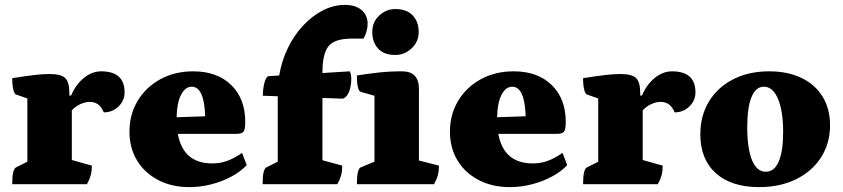

<svg xmlns="http://www.w3.org/2000/svg" viewBox="-20 -754 3453 786"><path d="M30 0Q30 -62 46 -69L92 -92V-351L46 -367Q39 -369 34.5 -387Q30 -405 30 -434Q92 -444 126 -447.5Q160 -451 182 -451Q230 -451 247 -434.5Q264 -418 264 -372V-363H271Q291 -409 324 -435.5Q357 -462 394 -462Q490 -462 490 -376Q490 -342 465 -318Q440 -294 405 -294Q395 -317 381 -327Q367 -337 347 -337Q330 -337 309.5 -328Q289 -319 274 -302V-99L356 -76Q356 -54 351.5 -37Q347 -20 336 0Z M755 12Q683 12 627.5 -17Q572 -46 541 -97Q510 -148 510 -215Q510 -286 544 -342Q578 -398 637 -430Q696 -462 771 -462Q869 -462 926.5 -406Q984 -350 984 -255Q984 -224 977 -215Q970 -206 947 -206H708Q730 -85 849 -85Q881 -85 909 -95Q937 -105 971 -128L990 -78Q966 -52 928 -31.5Q890 -11 845.5 0.5Q801 12 755 12ZM765 -399Q738 -399 721 -365.5Q704 -332 703 -274L820 -278Q816 -399 765 -399Z M1055 0Q1055 -62 1071 -69L1117 -92V-360L1056 -362Q1056 -387 1061.5 -411Q1067 -435 1077 -442L1123 -445Q1133 -505 1158.5 -557.5Q1184 -610 1221 -649.5Q1258 -689 1302 -711.5Q1346 -734 1392 -734Q1435 -734 1460 -713Q1485 -692 1485 -656Q1485 -642 1480.5 -625.5Q1476 -609 1468 -596H1420Q1350 -596 1325 -565Q1300 -534 1300 -457V-455L1412 -462Q1418 -449 1418 -432Q1418 -402 1409.5 -379.5Q1401 -357 1384 -350L1300 -353V-98L1381 -76Q1381 -54 1376.5 -37Q1372 -20 1361 0ZM1441 0Q1441 -63 1457 -69L1513 -92V-362L1457 -378Q1441 -383 1441 -445Q1485 -452 1529.5 -457Q1574 -462 1626 -462Q1695 -462 1695 -390V-97L1777 -76Q1777 -54 1772.5 -37Q1768 -20 1757 0ZM1598 -529Q1552 -529 1528 -555Q1504 -581 1504 -623Q1504 -664 1532.5 -690.5Q1561 -717 1598 -717Q1645 -717 1669.5 -691Q1694 -665 1694 -623Q1694 -583 1665 -556Q1636 -529 1598 -529Z M2067 12Q1995 12 1939.5 -17Q1884 -46 1853 -97Q1822 -148 1822 -215Q1822 -286 1856 -342Q1890 -398 1949 -430Q2008 -462 2083 -462Q2181 -462 2238.5 -406Q2296 -350 2296 -255Q2296 -224 2289 -215Q2282 -206 2259 -206H2020Q2042 -85 2161 -85Q2193 -85 2221 -95Q2249 -105 2283 -128L2302 -78Q2278 -52 2240 -31.5Q2202 -11 2157.5 0.5Q2113 12 2067 12ZM2077 -399Q2050 -399 2033 -365.5Q2016 -332 2015 -274L2132 -278Q2128 -399 2077 -399Z M2367 0Q2367 -62 2383 -69L2429 -92V-351L2383 -367Q2376 -369 2371.5 -387Q2367 -405 2367 -434Q2429 -444 2463 -447.5Q2497 -451 2519 -451Q2567 -451 2584 -434.5Q2601 -418 2601 -372V-363H2608Q2628 -409 2661 -435.5Q2694 -462 2731 -462Q2827 -462 2827 -376Q2827 -342 2802 -318Q2777 -294 2742 -294Q2732 -317 2718 -327Q2704 -337 2684 -337Q2667 -337 2646.5 -328Q2626 -319 2611 -302V-99L2693 -76Q2693 -54 2688.5 -37Q2684 -20 2673 0Z M3087 12Q2974 12 2910.5 -45Q2847 -102 2847 -204Q2847 -281 2882.5 -339Q2918 -397 2981.5 -429.5Q3045 -462 3129 -462Q3205 -462 3261 -435Q3317 -408 3347.5 -358.5Q3378 -309 3378 -241Q3378 -167 3341 -109.5Q3304 -52 3238.5 -20Q3173 12 3087 12ZM3115 -51Q3150 -51 3168 -93Q3186 -135 3186 -213Q3186 -299 3165 -349Q3144 -399 3107 -399Q3074 -399 3056.5 -356.5Q3039 -314 3039 -234Q3039 -146 3058.5 -98.5Q3078 -51 3115 -51Z"/></svg>

Font: Petrona Black
Style: Regular
Weight: 900
Designer: Ringo R. Seeber
Foundry: Ringo R. Seeber
Version: Version 2.001; ttfautohint (v1.8.3)